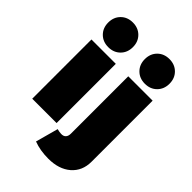

<svg xmlns="http://www.w3.org/2000/svg" viewBox="-290 -934 1254 1254"><g transform="rotate(45 337.0 -307.0)"><path d="M55 -547H280V0H55ZM168 -817Q218 -817 250 -785Q282 -753 282 -703Q282 -653 250 -621Q218 -589 168 -589Q118 -589 86 -621Q54 -653 54 -703Q54 -753 86 -785Q118 -817 168 -817ZM351 29Q372 30 383.5 18Q395 6 395 -17V-547H620V17Q620 102 562 152.5Q504 203 406 203Q330 203 270 180L313 23Q337 29 351 29ZM506 -817Q556 -817 588 -785Q620 -753 620 -703Q620 -653 588 -621Q556 -589 506 -589Q456 -589 424 -621Q392 -653 392 -703Q392 -753 424 -785Q456 -817 506 -817Z"/></g></svg>

Font: Argentum Sans Black
Style: Regular
Weight: 900
Designer: Julieta Ulanovsky (Modified by Cristiano Sobral)
Foundry: Julieta Ulanovsky
Version: Version 1.000; ttfautohint (v1.5.65-e2d9)